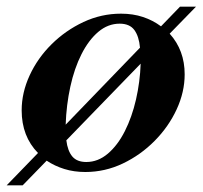

<svg xmlns="http://www.w3.org/2000/svg" viewBox="-39 -503 608 576"><path d="M-19 53 75 -44Q26 -94 26 -172Q26 -225 50 -277Q74 -329 116 -370.5Q158 -412 211.5 -437Q265 -462 324 -462Q360 -462 390 -452Q420 -442 444 -424L501 -483H549L470 -402Q515 -352 515 -280Q515 -227 491 -175Q467 -123 425 -80.5Q383 -38 329.5 -12.5Q276 13 217 13Q183 13 154 4Q125 -5 101 -21L29 53ZM220 -17Q255 -17 284.5 -42Q314 -67 335.5 -109.5Q357 -152 369 -204.5Q381 -257 383 -312L160 -82Q164 -50 178 -33.5Q192 -17 220 -17ZM158 -129 381 -360Q378 -394 364 -413Q350 -432 320 -432Q285 -432 256 -407.5Q227 -383 205.5 -340.5Q184 -298 172 -243Q160 -188 158 -129Z"/></svg>

Font: Libre Bodoni Medium
Style: Italic
Weight: 500
Italic angle: -13°
Designer: Pablo Impallari, Rodrigo Fuenzalida
Foundry: Impallari Type
Version: Version 2.005;gftools[0.9.23]